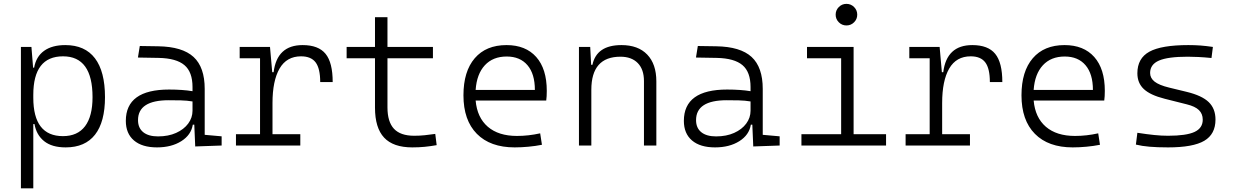

<svg xmlns="http://www.w3.org/2000/svg" viewBox="-20 -764 6485 1008"><path d="M89.8 224.6V-517.6H145L153.8 -408.7H159.2Q169.4 -466.8 211.4 -497.1Q253.4 -527.3 322.8 -527.3Q425.8 -527.3 478.5 -458Q531.2 -388.7 531.2 -253.9Q531.2 -124 479 -57.1Q426.8 9.8 324.7 9.8Q252.4 9.8 211.7 -22.9Q170.9 -55.7 161.1 -112.8H154.8V224.6ZM154.8 -251Q154.8 -49.3 310.5 -49.3Q387.2 -49.3 426.5 -101.3Q465.8 -153.3 465.8 -253.9Q465.8 -468.3 311 -468.3Q154.8 -468.3 154.8 -266.1Z M1004.9 4.9 1000 -109.4H992.2Q983.4 -55.2 931.6 -22.7Q879.9 9.8 804.2 9.8Q726.1 9.8 683.3 -26.6Q640.6 -63 640.6 -129.4Q640.6 -293.9 867.7 -293.9Q902.3 -293.9 933.8 -291.7Q965.3 -289.6 990.7 -285.2V-307.1Q990.7 -386.2 948.2 -422.1Q905.8 -458 814 -460L704.1 -461.9L713.9 -522.5L810.5 -521Q937.5 -519 996.1 -465.1Q1054.7 -411.1 1054.7 -297.4V-56.2L1143.6 -48.3V0ZM990.7 -231.4Q961.9 -236.3 929 -237.1Q896 -237.8 865.7 -237.8Q704.6 -237.8 704.6 -133.3Q704.6 -92.3 731.9 -70.1Q759.3 -47.9 809.6 -47.9Q863.8 -47.9 904.5 -66.2Q945.3 -84.5 968 -115.2Q990.7 -146 990.7 -182.6Z M1410.6 -222.7V-59.6H1556.6V0H1218.8V-59.6H1345.2V-458H1238.3V-517.6H1397.5L1409.2 -384.8H1416.5Q1434.1 -527.3 1568.8 -527.3Q1651.9 -527.3 1689.2 -481.4Q1726.6 -435.5 1726.6 -333H1661.1Q1661.1 -404.3 1637.2 -436.3Q1613.3 -468.3 1560.5 -468.3Q1484.9 -468.3 1447.8 -404.3Q1410.6 -340.3 1410.6 -222.7Z M2144.5 9.8Q2044.4 9.8 1996.6 -41.5Q1948.7 -92.8 1948.7 -198.7V-458H1799.8V-517.6H1948.7V-673.8H2014.2V-517.6H2252.9V-458H2014.2V-200.2Q2014.2 -124.5 2048.3 -87.9Q2082.5 -51.3 2154.3 -51.3Q2182.6 -51.3 2209.2 -54Q2235.8 -56.6 2265.1 -61L2272.5 -2Q2239.7 3.9 2209.5 6.8Q2179.2 9.8 2144.5 9.8Z M2682.1 9.8Q2553.7 9.8 2483.4 -61.5Q2413.1 -132.8 2413.1 -263.7Q2413.1 -389.2 2472.4 -458.3Q2531.7 -527.3 2639.2 -527.3Q2739.7 -527.3 2795.2 -464.8Q2850.6 -402.3 2850.6 -287.1Q2850.6 -256.8 2847.7 -236.3H2477.1Q2484.9 -147 2541 -98.6Q2597.2 -50.3 2693.8 -50.3Q2754.4 -50.3 2815.9 -64L2825.2 -3.9Q2791 2.9 2753.9 6.3Q2716.8 9.8 2682.1 9.8ZM2477.1 -292H2788.1Q2788.1 -376 2749.3 -421.6Q2710.4 -467.3 2640.1 -467.3Q2567.9 -467.3 2525.4 -421.4Q2482.9 -375.5 2477.1 -292Z M3360.8 0V-338.4Q3360.8 -399.9 3328.1 -433.1Q3295.4 -466.3 3237.3 -466.3Q3084.5 -466.3 3084.5 -292.5V0H3019.5V-517.6H3078.6L3083.5 -423.8H3090.3Q3112.3 -527.3 3242.7 -527.3Q3330.1 -527.3 3377.9 -477.5Q3425.8 -427.7 3425.8 -336.9V0Z M3934.6 4.9 3929.7 -109.4H3921.9Q3913.1 -55.2 3861.3 -22.7Q3809.6 9.8 3733.9 9.8Q3655.8 9.8 3613 -26.6Q3570.3 -63 3570.3 -129.4Q3570.3 -293.9 3797.4 -293.9Q3832 -293.9 3863.5 -291.7Q3895 -289.6 3920.4 -285.2V-307.1Q3920.4 -386.2 3877.9 -422.1Q3835.4 -458 3743.7 -460L3633.8 -461.9L3643.6 -522.5L3740.2 -521Q3867.2 -519 3925.8 -465.1Q3984.4 -411.1 3984.4 -297.4V-56.2L4073.2 -48.3V0ZM3920.4 -231.4Q3891.6 -236.3 3858.6 -237.1Q3825.7 -237.8 3795.4 -237.8Q3634.3 -237.8 3634.3 -133.3Q3634.3 -92.3 3661.6 -70.1Q3689 -47.9 3739.3 -47.9Q3793.5 -47.9 3834.2 -66.2Q3875 -84.5 3897.7 -115.2Q3920.4 -146 3920.4 -182.6Z M4187.5 0V-59.6H4396V-458H4216.8V-517.6H4461.4V-59.6H4631.8V0ZM4423.8 -630.4Q4400.4 -630.4 4383.8 -647Q4367.2 -663.6 4367.2 -687Q4367.2 -710.4 4383.8 -727.1Q4400.4 -743.7 4423.8 -743.7Q4447.3 -743.7 4463.9 -727.1Q4480.5 -710.4 4480.5 -687Q4480.5 -663.6 4463.9 -647Q4447.3 -630.4 4423.8 -630.4Z M4926.3 -222.7V-59.6H5072.3V0H4734.4V-59.6H4860.8V-458H4753.9V-517.6H4913.1L4924.8 -384.8H4932.1Q4949.7 -527.3 5084.5 -527.3Q5167.5 -527.3 5204.8 -481.4Q5242.2 -435.5 5242.2 -333H5176.8Q5176.8 -404.3 5152.8 -436.3Q5128.9 -468.3 5076.2 -468.3Q5000.5 -468.3 4963.4 -404.3Q4926.3 -340.3 4926.3 -222.7Z M5611.8 9.8Q5483.4 9.8 5413.1 -61.5Q5342.8 -132.8 5342.8 -263.7Q5342.8 -389.2 5402.1 -458.3Q5461.4 -527.3 5568.8 -527.3Q5669.4 -527.3 5724.9 -464.8Q5780.3 -402.3 5780.3 -287.1Q5780.3 -256.8 5777.3 -236.3H5406.7Q5414.6 -147 5470.7 -98.6Q5526.9 -50.3 5623.5 -50.3Q5684.1 -50.3 5745.6 -64L5754.9 -3.9Q5720.7 2.9 5683.6 6.3Q5646.5 9.8 5611.8 9.8ZM5406.7 -292H5717.8Q5717.8 -376 5679 -421.6Q5640.1 -467.3 5569.8 -467.3Q5497.6 -467.3 5455.1 -421.4Q5412.6 -375.5 5406.7 -292Z M6112.3 9.8Q6055.7 9.8 6015.4 6.3Q5975.1 2.9 5943.4 -4.9L5951.2 -66.9Q6001.5 -59.1 6039.6 -55.2Q6077.6 -51.3 6112.3 -51.3Q6208 -51.3 6251.2 -71.3Q6294.4 -91.3 6294.4 -135.7Q6294.4 -166.5 6274.4 -186Q6254.4 -205.6 6210.4 -216.3L6094.2 -245.6Q6019 -264.6 5985.1 -296.4Q5951.2 -328.1 5951.2 -379.4Q5951.2 -458 6014.4 -492.7Q6077.6 -527.3 6218.8 -527.3Q6252.9 -527.3 6282.5 -525.1Q6312 -522.9 6347.7 -517.6L6340.3 -459.5Q6300.8 -463.4 6271.2 -464.8Q6241.7 -466.3 6215.8 -466.3Q6111.3 -466.3 6064.7 -446Q6018.1 -425.8 6018.1 -380.9Q6018.1 -354 6041.7 -335.4Q6065.4 -316.9 6117.7 -304.2L6210.4 -281.7Q6290.5 -262.2 6325.9 -227.8Q6361.3 -193.4 6361.3 -136.2Q6361.3 -59.6 6302.5 -24.9Q6243.7 9.8 6112.3 9.8Z"/></svg>

Font: Cascadia Code NF Light
Style: Regular
Weight: 300
Monospace: yes
Designer: Aaron Bell
Foundry: Saja Typeworks
Version: Version 2404.023; ttfautohint (v1.8.4)